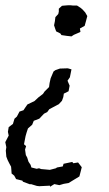

<svg xmlns="http://www.w3.org/2000/svg" viewBox="-32 -529 415 728"><path d="M245 -508H260L274 -499L281 -493L291 -482L299 -468L294 -449L289 -431L271 -421L273 -408L262 -403L248 -397L239 -391L221 -393L201 -396L197 -402L181 -410L178 -418L173 -433L176 -448L178 -464L189 -476L191 -485V-496L203 -507L213 -508L226 -509H235ZM224 -223 232 -204 228 -183 210 -174 208 -161 203 -147 191 -134 155 -115 147 -104 135 -98 117 -79 96 -71 90 -56 74 -42 69 -27 65 -13 59 18 67 25 63 38 66 59 71 68 76 84 84 96 87 106 107 111 116 109 124 112 157 115 180 109 184 106 206 102 209 92 242 85 246 90 264 87 278 105 274 121 269 140 228 165 210 168 193 173 174 169 158 179 157 175 117 177 108 176 85 169 82 170 55 160 53 156 29 150 22 137 12 129 11 114 10 103 3 90 -3 78 -8 65 -10 42 -8 29 -12 10 1 -15 -2 -29 1 -47 17 -59 23 -79 32 -87 42 -106 57 -111 65 -123 72 -133 99 -146 114 -160 131 -173 137 -182 154 -199 156 -214 160 -232 171 -258 178 -263 195 -269 225 -270 239 -266 233 -236Z"/></svg>

Font: Winky Rough Light
Style: Italic
Weight: 300
Italic angle: -8.97852°
Designer: Simon Atzbach
Foundry: typofactur
Version: Version 1.206; ttfautohint (v1.8.4.7-5d5b)